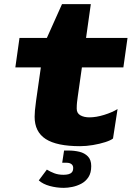

<svg xmlns="http://www.w3.org/2000/svg" viewBox="-20 -694 640 926"><path d="M366 11Q254 11 200.5 -23.5Q147 -58 147 -131Q147 -145 148.5 -161.5Q150 -178 154 -208L177 -369H54L74 -511H206L279 -674H418L395 -511H595L575 -369H375L355 -228Q353 -214 351.5 -200.5Q350 -187 350 -170Q350 -148 367.5 -138Q385 -128 411 -128Q444 -128 482.5 -140Q521 -152 547 -168L525 -26Q514 -17 487.5 -8.5Q461 0 428.5 5.5Q396 11 366 11ZM288 212Q253 212 220 203Q187 194 167 176L206 124Q222 134 241.5 141.5Q261 149 286 149Q299 149 309.5 146.5Q320 144 326.5 137Q333 130 333 116Q333 104 324.5 97.5Q316 91 302 91H280L289 32H310Q338 32 363 38Q388 44 404 60.5Q420 77 420 107Q420 140 406.5 160.5Q393 181 372 192Q351 203 328.5 207.5Q306 212 288 212Z"/></svg>

Font: Chivo Mono Medium Black
Style: Italic
Weight: 900
Italic angle: -8.05°
Monospace: yes
Version: Version 1.008